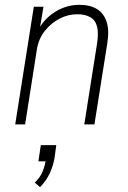

<svg xmlns="http://www.w3.org/2000/svg" viewBox="-20 -515 528 795"><path d="M43 0 120 -487H160L144 -392H139Q164 -439 210 -467Q256 -495 309 -495Q353 -495 381.5 -477.5Q410 -460 421.5 -424.5Q433 -389 424 -334L371 0H329L381 -329Q389 -377 382 -404.5Q375 -432 353.5 -444Q332 -456 300 -456Q262 -456 227 -438Q192 -420 166 -387.5Q140 -355 133 -312L84 0ZM146 260 124 241Q145 221 155 198.5Q165 176 170 145L175 153H139L149 86H213L206 138Q200 173 185.5 203.5Q171 234 146 260Z"/></svg>

Font: Nunito Sans 10pt Condensed ExtraLight
Style: Italic
Weight: 250
Width: 3
Italic angle: -9°
Designer: Vernon Adams
Foundry: Vernon Adams
Version: Version 3.101;gftools[0.9.27]